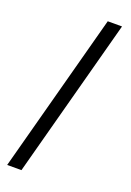

<svg xmlns="http://www.w3.org/2000/svg" viewBox="-164 -768 672 986"><g transform="rotate(20 172.0 -275.0)"><path d="M12 160 245 -710H323L90 160Z"/></g></svg>

Font: Source Sans Pro SemiBold
Style: Regular
Weight: 600
Designer: Paul D. Hunt
Foundry: Adobe Systems Incorporated
Version: Version 2.045;hotconv 1.0.109;makeotfexe 2.5.65596